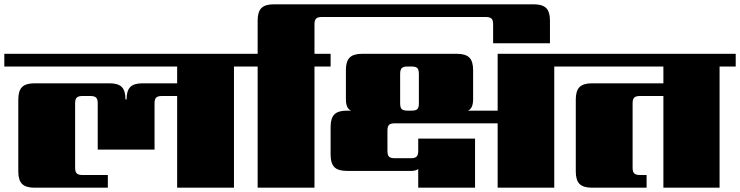

<svg xmlns="http://www.w3.org/2000/svg" viewBox="-40 -872 3438 892"><path d="M1122 -622V-563H1047V0H783V-426H712Q693 -426 685.5 -418.5Q678 -411 678 -393V-177H414V-393Q414 -411 406.5 -418.5Q399 -426 380 -426H343Q324 -426 316.5 -418.5Q309 -411 309 -393V-92Q309 -74 316.5 -66.5Q324 -59 343 -59H461V0H120Q80 0 62.5 -17.5Q45 -35 45 -75V-410Q45 -450 62.5 -467.5Q80 -485 120 -485H469Q509 -485 526 -467.5Q543 -450 543 -410H548Q548 -450 565 -467.5Q582 -485 622 -485H783V-563H-20V-622Z M1496 -622V-563H1421V0H1157V-563H1082V-622H1157V-777Q1157 -817 1174.5 -834.5Q1192 -852 1232 -852H2440Q2480 -852 2497.5 -834.5Q2515 -817 2515 -777V-671H2251V-760Q2251 -778 2243.5 -785.5Q2236 -793 2217 -793H1455Q1436 -793 1428.5 -785.5Q1421 -778 1421 -760V-622Z M1906 -392V-529Q1906 -548 1899 -555.5Q1892 -563 1872 -563H1853Q1834 -563 1826.5 -555.5Q1819 -548 1819 -529V-392Q1819 -372 1826.5 -365Q1834 -358 1853 -358H1872Q1892 -358 1899 -365Q1906 -372 1906 -392ZM2610 -622V-563H2535V0H2272V-299H1794Q1774 -299 1767 -291.5Q1760 -284 1760 -265V-171Q1760 -152 1767 -144.5Q1774 -137 1794 -137H1869Q1888 -137 1895.5 -144.5Q1903 -152 1903 -171V-228H2167V0H1903V-87Q1892 -78 1871 -78H1571Q1531 -78 1513.5 -95.5Q1496 -113 1496 -153V-283Q1496 -323 1513.5 -340.5Q1531 -358 1571 -358H1591Q1567 -368 1567 -411V-547Q1567 -587 1584.5 -604.5Q1602 -622 1642 -622H2083Q2123 -622 2140.5 -604.5Q2158 -587 2158 -547V-411Q2158 -368 2134 -358H2272V-622Z M3378 -622V-563H3303V0H3042V-426H2933Q2914 -426 2906.5 -418.5Q2899 -411 2899 -393V-92Q2899 -74 2906.5 -66.5Q2914 -59 2933 -59H2964V0H2710Q2670 0 2652.5 -17.5Q2635 -35 2635 -75V-410Q2635 -450 2652.5 -467.5Q2670 -485 2710 -485H3042V-563H2570V-622Z"/></svg>

Font: Sarpanch Black
Style: Regular
Weight: 900
Designer: Manushi Parikh (Devanagari and Latin), Jyotish Sonowal (Devanagari)
Foundry: Indian Type Foundry
Version: Version 2.004;PS 1.0;hotconv 1.0.78;makeotf.lib2.5.61930; tt